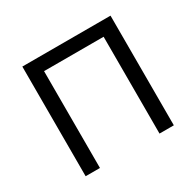

<svg xmlns="http://www.w3.org/2000/svg" viewBox="-120 -655 807 790"><g transform="rotate(-30 284.0 -260.5)"><path d="M74 0V-521H493V0H425V-460H142V0Z"/></g></svg>

Font: Raleway-v4020
Style: Regular
Weight: 400
Designer: Matt McInerney, Pablo Impallari, Rodrigo Fuenzalida
Foundry: Matt McInerney, Pablo Impallari, Rodrigo Fuenzalida
Version: Version 4.020;PS 004.020;hotconv 1.0.88;makeotf.lib2.5.64775